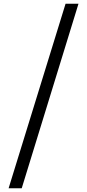

<svg xmlns="http://www.w3.org/2000/svg" viewBox="-20 -824 465 1025"><path d="M26 181H96L399 -804H330Z"/></svg>

Font: GenKiMin2 TW H
Style: Regular
Weight: 900
Version: Version 2.100;PS 2.1;hotconv 16.6.51;makeotf.lib2.5.65220 DE